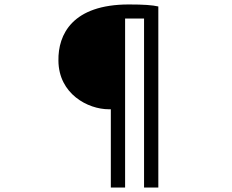

<svg xmlns="http://www.w3.org/2000/svg" viewBox="-20 -784 1040 861"><path d="M468 -294H477V57H541V-701H626V57H690V-755C664 -761 625 -764 558 -764C305 -764 240 -630 242 -512C243 -363 374 -294 468 -294Z"/></svg>

Font: Microsoft YaHei
Style: Regular
Weight: 400
Designer: Ryoko NISHIZUKA 西塚涼子 (kana, bopomofo & ideographs); Paul D. Hunt (Latin, Greek & Cyrillic); Sandoll Communications 산돌커뮤니
Foundry: Adobe
Version: Version 2.001;hotconv 1.0.111;makeotfexe 2.5.65597